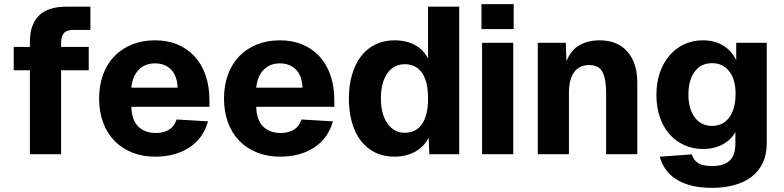

<svg xmlns="http://www.w3.org/2000/svg" viewBox="-20 -742 3775 924"><path d="M124 0V-404H46V-516H124V-543Q124 -623 167 -666.5Q210 -710 301 -710H415V-598H333Q301 -598 287.5 -582.5Q274 -567 274 -536V-516H407V-404H274V0Z M727 12Q666 12 616 -8Q566 -28 530.5 -64.5Q495 -101 476 -153Q457 -205 457 -268Q457 -331 476 -383Q495 -435 530.5 -471.5Q566 -508 615.5 -528Q665 -548 726 -548Q786 -548 834 -528Q882 -508 916.5 -470.5Q951 -433 969.5 -379.5Q988 -326 988 -258V-228H612Q614 -164 645.5 -133Q677 -102 730 -102Q768 -102 793.5 -118Q819 -134 830 -167L981 -158Q959 -77 891.5 -32.5Q824 12 727 12ZM835 -320Q832 -379 802.5 -408Q773 -437 726 -437Q678 -437 648 -406.5Q618 -376 612 -320Z M1328 12Q1267 12 1217 -8Q1167 -28 1131.5 -64.5Q1096 -101 1077 -153Q1058 -205 1058 -268Q1058 -331 1077 -383Q1096 -435 1131.5 -471.5Q1167 -508 1216.5 -528Q1266 -548 1327 -548Q1387 -548 1435 -528Q1483 -508 1517.5 -470.5Q1552 -433 1570.5 -379.5Q1589 -326 1589 -258V-228H1213Q1215 -164 1246.5 -133Q1278 -102 1331 -102Q1369 -102 1394.5 -118Q1420 -134 1431 -167L1582 -158Q1560 -77 1492.5 -32.5Q1425 12 1328 12ZM1436 -320Q1433 -379 1403.5 -408Q1374 -437 1327 -437Q1279 -437 1249 -406.5Q1219 -376 1213 -320Z M1878 12Q1827 12 1786.5 -7.5Q1746 -27 1717.5 -63.5Q1689 -100 1674 -152Q1659 -204 1659 -268Q1659 -332 1674.5 -384Q1690 -436 1718.5 -472.5Q1747 -509 1787.5 -528.5Q1828 -548 1878 -548Q1936 -548 1977.5 -525Q2019 -502 2040 -460V-710H2190V0H2046L2043 -79Q2020 -35 1977 -11.5Q1934 12 1878 12ZM1928 -103Q1982 -103 2011 -145Q2040 -187 2040 -268Q2040 -350 2011 -391.5Q1982 -433 1928 -433Q1875 -433 1844 -389Q1813 -345 1813 -268Q1813 -193 1844.5 -148Q1876 -103 1928 -103Z M2300 0V-536H2450V0ZM2297 -602V-722H2452V-602Z M2568 0V-536H2703L2706 -447Q2728 -502 2769.5 -525Q2811 -548 2865 -548Q2952 -548 2999.5 -493.5Q3047 -439 3047 -345V0H2897V-295Q2897 -360 2880 -394.5Q2863 -429 2815 -429Q2768 -429 2743 -394.5Q2718 -360 2718 -295V0Z M3408 162Q3350 162 3307 151Q3264 140 3233 120Q3202 100 3183 72.5Q3164 45 3155 12L3309 1Q3317 27 3338.5 42Q3360 57 3408 57Q3462 57 3490.5 32Q3519 7 3519 -50V-107Q3499 -69 3457.5 -47Q3416 -25 3364 -25Q3315 -25 3273.5 -43.5Q3232 -62 3202 -96Q3172 -130 3155.5 -178Q3139 -226 3139 -286Q3139 -344 3155.5 -392Q3172 -440 3201.5 -474.5Q3231 -509 3272 -528.5Q3313 -548 3362 -548Q3421 -548 3461.5 -522Q3502 -496 3523 -453V-536H3670V-53Q3670 1 3651 41.5Q3632 82 3597.5 108.5Q3563 135 3514.5 148.5Q3466 162 3408 162ZM3407 -136Q3458 -136 3488.5 -175.5Q3519 -215 3520 -287Q3521 -358 3490 -398Q3459 -438 3407 -438Q3353 -438 3323 -397Q3293 -356 3293 -287Q3293 -218 3323.5 -177Q3354 -136 3407 -136Z"/></svg>

Font: Geist
Style: Bold
Weight: 400
Designer: Basement.studio, Andrés Briganti, Mateo Zaragoza
Foundry: Basement.studio, Vercel, Andrés Briganti, Guido Ferreyra, Mateo Zaragoza
Version: Version 1.401